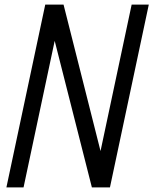

<svg xmlns="http://www.w3.org/2000/svg" viewBox="-20 -820 671 840"><path d="M8 0 178 -800H258L460 0H386L556 -800H631L461 0H382L179 -800H253L83 0Z"/></svg>

Font: Victor Mono
Style: Italic
Weight: 400
Italic angle: -12°
Monospace: yes
Designer: Rune Bjørnerås
Version: Version 1.561;gftools[0.9.30]